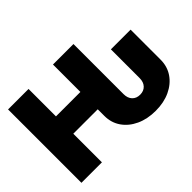

<svg xmlns="http://www.w3.org/2000/svg" viewBox="-131 -1031 1346 1346"><g transform="rotate(-45 542.0 -358.5)"><path d="M764.6 11.7Q682.6 11.7 619.4 -17.6Q556.2 -46.9 520.3 -98.6Q484.4 -150.4 484.4 -217.8V-283.7H242.2V0H39.1V-727.5H242.2V-455.6H484.4V-727.5H687.5V-230.5Q687.5 -191.4 709 -168.5Q730.5 -145.5 767.1 -145.5Q803.7 -145.5 825.2 -168.5Q846.7 -191.4 846.7 -230.5V-515.6H1042V-217.8Q1042 -150.4 1006.6 -98.6Q971.2 -46.9 908.7 -17.6Q846.2 11.7 764.6 11.7Z"/></g></svg>

Font: Inter Display Black
Style: Regular
Weight: 900
Designer: Rasmus Andersson
Foundry: rsms
Version: Version 4.000;git-a52131595